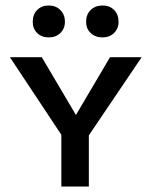

<svg xmlns="http://www.w3.org/2000/svg" viewBox="-20 -678 551 698"><path d="M99 -599Q99 -625 115 -641.5Q131 -658 157 -658Q183 -658 199.5 -641.5Q216 -625 216 -599Q216 -574 199.5 -558Q183 -542 157 -542Q131 -542 115 -558Q99 -574 99 -599ZM293 -599Q293 -625 309.5 -641.5Q326 -658 353 -658Q379 -658 395 -641.5Q411 -625 411 -599Q411 -574 394.5 -558Q378 -542 353 -542Q326 -542 309.5 -558Q293 -574 293 -599ZM303 -186V0H203V-188L16 -470H132L256 -260L380 -470H495Z"/></svg>

Font: Ysabeau SC Semibold
Style: Regular
Weight: 600
Designer: Christian Thalmann (Catharsis Fonts)
Version: Version 0.003